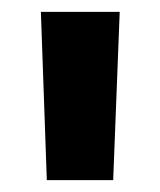

<svg xmlns="http://www.w3.org/2000/svg" viewBox="-20 -720 270 324"><path d="M49 -700H182L171 -416H59Z"/></svg>

Font: Chess Sans
Style: Bold
Weight: 700
Designer: Wolf Bōese
Foundry: Wolf Bōese
Version: Version 7.223